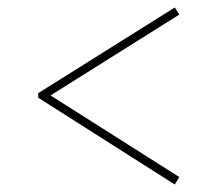

<svg xmlns="http://www.w3.org/2000/svg" viewBox="-20 -589 540 513"><path d="M82 -328 447 -96 459 -116 115 -334 459 -550 447 -569 82 -340Z"/></svg>

Font: Source Serif 4 Display Light
Style: Italic
Weight: 300
Italic angle: -12°
Designer: Frank Grießhammer
Foundry: Adobe Systems Incorporated
Version: Version 4.004;hotconv 1.0.117;makeotfexe 2.5.65602